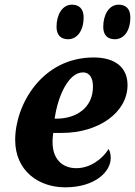

<svg xmlns="http://www.w3.org/2000/svg" viewBox="-20 -792 578 822"><path d="M472 -624C507 -624 538 -655 538 -718C538 -755 518 -772 488 -772C446 -772 422 -728 422 -677C422 -640 442 -624 472 -624ZM272 -624C306 -624 338 -655 338 -718C338 -755 318 -772 288 -772C246 -772 222 -728 222 -677C222 -640 242 -624 272 -624ZM259 10C387 10 454 -57 454 -115C454 -131 451 -145 445 -154C418 -111 366 -72 307 -72C242 -72 205 -116 205 -183C205 -203 207 -216 208 -223H246C400 -223 526 -309 526 -428C526 -503 473 -546 381 -546C160 -546 45 -344 45 -193C45 -60 146 10 259 10ZM214 -284C228 -383 274 -482 335 -482C366 -482 378 -455 378 -421C378 -331 307 -284 222 -284Z"/></svg>

Font: Noto Serif SemiCondensed Extra
Style: Italic
Weight: 800
Width: 4
Italic angle: -12°
Designer: Monotype Design Team
Foundry: Monotype Imaging Inc.
Version: Version 1.901